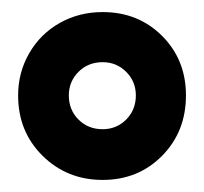

<svg xmlns="http://www.w3.org/2000/svg" viewBox="-20 -726 338 318"><path d="M10 -568Q10 -606 28.5 -638Q47 -670 79 -688Q111 -706 150 -706Q209 -706 248.5 -666.5Q288 -627 288 -568Q288 -508 248.5 -468Q209 -428 150 -428Q91 -428 50.5 -468Q10 -508 10 -568ZM205 -568Q205 -591 189 -607Q173 -623 150 -623Q126 -623 110 -607Q94 -591 94 -568Q94 -544 110 -528Q126 -512 150 -512Q173 -512 189 -528Q205 -544 205 -568Z"/></svg>

Font: Lineal Heavy
Style: Regular
Weight: 900
Designer: Created by Frank Adebiaye with contributions from Anton Moglia & Ariel Martín Pérez
Created by Frank ADEBIAYE with FontF
Foundry: Velvetyne Type Foundry
Version: Version 2.000